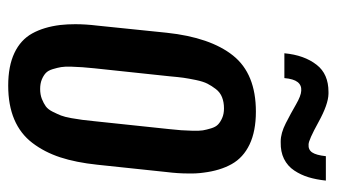

<svg xmlns="http://www.w3.org/2000/svg" viewBox="-194 -607 809 461"><g transform="rotate(90 210.5 -376.5)"><path d="M319.3 -646Q299.8 -646 275.9 -658.2Q252 -670.4 231 -682.6Q210 -694.8 197.8 -695.3Q184.6 -696.3 177 -686.5Q169.4 -676.8 167.5 -654.8H107.9Q112.3 -702.6 135.7 -732.4Q157.7 -760.7 200.7 -760.7Q202.6 -760.7 205.1 -760.7Q230.5 -760.3 273.4 -736.6Q316.4 -712.9 326.7 -712.9Q339.4 -711.9 345.9 -721.4Q352.5 -731 355 -754.4H413.6Q411.1 -731 405.5 -712.6Q399.9 -694.3 389.4 -678.5Q378.9 -662.6 361.3 -653.8Q344.2 -645.5 321.8 -646Q320.8 -646 319.3 -646ZM271 -198.7 290 -378.4Q292 -397 292.7 -407.2Q293.5 -417.5 293.9 -433.8Q294.4 -450.2 293 -459Q291.5 -467.8 288.1 -479Q284.7 -490.2 278.6 -495.8Q272.5 -501.5 262.9 -505.6Q253.4 -509.8 240.2 -509.8Q225.1 -509.8 213.4 -505.1Q201.7 -500.5 193.8 -490.2Q186 -480 180.9 -470Q175.8 -460 172.1 -442.4Q168.5 -424.8 166.7 -412.4Q165 -399.9 163.1 -378.4L144 -198.7Q142.1 -179.7 141.4 -169.7Q140.6 -159.7 140.1 -143.6Q139.6 -127.4 141.1 -118.7Q142.6 -109.9 146 -98.6Q149.4 -87.4 155.5 -81.8Q161.6 -76.2 171.1 -72.3Q180.7 -68.4 193.8 -68.4Q207 -68.4 217.5 -72.5Q228 -76.7 235.4 -82Q242.7 -87.4 248.3 -98.6Q253.9 -109.9 257.3 -118.4Q260.7 -127 263.7 -143.6Q266.6 -160.2 267.8 -169.9Q269 -179.7 271 -198.7ZM40 -116.7Q38.1 -133.8 38.1 -152.8Q38.1 -177.7 41.5 -205.6L58.6 -372.1Q69.8 -477.1 113.5 -531.7Q157.2 -586.4 248 -586.4Q294.9 -586.4 326.7 -571.3Q358.4 -556.2 374 -528.3Q389.6 -500.5 394.5 -460.9Q397 -443.4 396.5 -423.8Q396.5 -399.4 393.1 -372.1L375.5 -205.6Q370.1 -154.3 357.7 -116.5Q345.2 -78.6 323.2 -49.8Q301.3 -21 266.8 -6.3Q232.4 8.3 185.5 8.3Q138.7 8.3 107.2 -6.6Q75.7 -21.5 60.3 -49.3Q44.9 -77.1 40 -116.7Z"/></g></svg>

Font: Oswald
Style: Regular
Weight: 400
Designer: Vernon Adams
Foundry: Vernon Adams
Version: 3.0; ttfautohint (v0.94.23-7a4d-dirty) -l 8 -r 50 -G 200 -x 